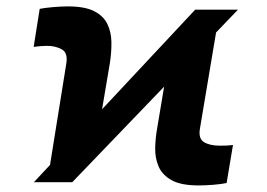

<svg xmlns="http://www.w3.org/2000/svg" viewBox="-20 -558 818 588"><path d="M83.8 0 133.2 -52.9 183.2 -364.3Q188.2 -396.7 168.9 -407.1Q149.5 -417.6 123.9 -417.6Q114 -417.6 103.5 -416.7Q93 -415.8 83.1 -414.4L101.6 -530.9Q117.5 -534.1 142.6 -536.2Q167.6 -538.4 188.2 -538.4Q239.3 -538.4 267.9 -524Q296.5 -509.6 308.6 -484.9Q320.7 -460.2 321.2 -429Q321.7 -397.7 316.4 -364.3L292.6 -223.4L577.8 -528.4H708.8L641.7 -458.5L592.3 -164.1Q587 -133.5 604.8 -122.7Q622.5 -111.9 652.7 -111.9Q660.9 -111.9 671.7 -112.2Q682.5 -112.6 693.5 -114L674 2.5Q657.7 6 632.3 8Q606.9 9.9 588.4 9.9Q534.4 9.9 505.5 -6.2Q476.6 -22.4 465.6 -48.5Q454.5 -74.6 455.3 -105.3Q456 -136 461.3 -165.1L482.6 -292.6L201.3 0Z"/></svg>

Font: Inter UI Extra Bold
Style: Italic
Weight: 800
Italic angle: 9.39999°
Designer: Rasmus Andersson
Foundry: rsms
Version: 3.2;8d6f07862